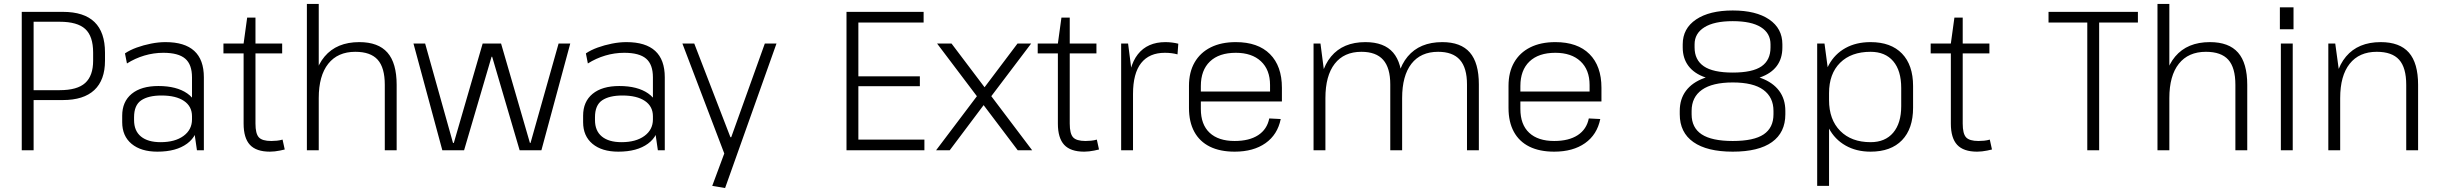

<svg xmlns="http://www.w3.org/2000/svg" viewBox="-20 -760 12329 971"><path d="M90 -700H298Q405 -700 458 -648.5Q511 -597 511 -494V-453Q511 -355 457 -304.5Q403 -254 298 -254H146V-304H282Q371 -304 411 -340.5Q451 -377 451 -453V-494Q451 -577 411 -613.5Q371 -650 282 -650H136L150 -668V0H90Z M951 -173V-369Q951 -434 916.5 -463.5Q882 -493 806 -493Q757 -493 710 -479Q663 -465 622 -439L612 -490Q637 -507 671.5 -519.5Q706 -532 744 -539.5Q782 -547 817 -547Q914 -547 962.5 -502.5Q1011 -458 1011 -369V0H976ZM776 7Q693 7 645.5 -32.5Q598 -72 598 -142V-175Q598 -246 646 -285.5Q694 -325 781 -325Q873 -325 927 -287.5Q981 -250 981 -180V-145Q981 -74 926 -33.5Q871 7 776 7ZM792 -41Q865 -41 908 -72.5Q951 -104 951 -156V-172Q951 -222 910.5 -249.5Q870 -277 797 -277Q730 -277 694 -252.5Q658 -228 658 -167V-153Q658 -98 693 -69.5Q728 -41 792 -41Z M1345 7Q1276 7 1244 -27.5Q1212 -62 1212 -135V-540L1230 -671H1272V-135Q1272 -84 1289 -65.5Q1306 -47 1352 -47Q1366 -47 1380.5 -48.5Q1395 -50 1409 -54L1420 -4Q1408 -1 1395.5 1.5Q1383 4 1370 5.5Q1357 7 1345 7ZM1110 -540H1407V-490H1110Z M1926 -331Q1926 -418 1890 -458Q1854 -498 1777 -498Q1688 -498 1640 -437.5Q1592 -377 1592 -264L1559 -199L1560 -264Q1560 -401 1621.5 -474Q1683 -547 1797 -547Q1893 -547 1939.5 -494Q1986 -441 1986 -331V0H1926ZM1532 -740H1592V-357V0H1532Z M2071 -540H2130L2271 -37H2275L2421 -540H2514L2660 -37H2663L2805 -540H2864L2718 0H2608L2469 -473H2466L2327 0H2217Z M3282 -173V-369Q3282 -434 3247.5 -463.5Q3213 -493 3137 -493Q3088 -493 3041 -479Q2994 -465 2953 -439L2943 -490Q2968 -507 3002.5 -519.5Q3037 -532 3075 -539.5Q3113 -547 3148 -547Q3245 -547 3293.5 -502.5Q3342 -458 3342 -369V0H3307ZM3107 7Q3024 7 2976.5 -32.5Q2929 -72 2929 -142V-175Q2929 -246 2977 -285.5Q3025 -325 3112 -325Q3204 -325 3258 -287.5Q3312 -250 3312 -180V-145Q3312 -74 3257 -33.5Q3202 7 3107 7ZM3123 -41Q3196 -41 3239 -72.5Q3282 -104 3282 -156V-172Q3282 -222 3241.5 -249.5Q3201 -277 3128 -277Q3061 -277 3025 -252.5Q2989 -228 2989 -167V-153Q2989 -98 3024 -69.5Q3059 -41 3123 -41Z M3582 180 3653 -11 3647 27 3431 -540H3491L3674 -66H3678L3848 -540H3907L3647 191Z M4307 -54H4655V0H4261V-700H4651V-646H4307L4321 -689V-350L4307 -374H4632V-324H4307L4321 -348V-11Z M4719 -540H4792L5200 0H5127ZM4936 -294 4991 -277 4783 0H4714ZM4921 -268 5126 -540H5195L4977 -252Z M5463 7Q5394 7 5362 -27.5Q5330 -62 5330 -135V-540L5348 -671H5390V-135Q5390 -84 5407 -65.5Q5424 -47 5470 -47Q5484 -47 5498.5 -48.5Q5513 -50 5527 -54L5538 -4Q5526 -1 5513.5 1.5Q5501 4 5488 5.5Q5475 7 5463 7ZM5228 -540H5525V-490H5228Z M5650 -540H5685L5710 -346V0H5650ZM5686 -305Q5686 -424 5734.5 -485.5Q5783 -547 5874 -547Q5890 -547 5906.5 -545Q5923 -543 5939 -539L5935 -485Q5906 -493 5871 -493Q5792 -493 5751 -441Q5710 -389 5710 -285Z M6224 7Q6150 7 6098.5 -18.5Q6047 -44 6020 -93.5Q5993 -143 5993 -214V-326Q5993 -395 6021.5 -444.5Q6050 -494 6103 -520.5Q6156 -547 6230 -547Q6342 -547 6402.5 -486.5Q6463 -426 6463 -316V-247H6041V-297H6414L6403 -277V-330Q6403 -407 6357 -450Q6311 -493 6230 -493Q6145 -493 6099 -449Q6053 -405 6053 -325V-209Q6053 -130 6097.5 -88.5Q6142 -47 6224 -47Q6298 -47 6343 -76.5Q6388 -106 6399 -161L6457 -158Q6441 -79 6380 -36Q6319 7 6224 7Z M7399 -333Q7399 -417 7363 -457.5Q7327 -498 7253 -498Q7165 -498 7118 -437.5Q7071 -377 7071 -264L7038 -199V-264Q7038 -401 7099 -474Q7160 -547 7274 -547Q7368 -547 7413.5 -494.5Q7459 -442 7459 -333V0H7399ZM6623 -540H6658L6683 -347V0H6623ZM7011 -333Q7011 -417 6975 -457.5Q6939 -498 6865 -498Q6777 -498 6730 -437.5Q6683 -377 6683 -264L6651 -199V-264Q6651 -401 6711.5 -474Q6772 -547 6885 -547Q6980 -547 7025.5 -494Q7071 -441 7071 -333V0H7011Z M7840 7Q7766 7 7714.5 -18.5Q7663 -44 7636 -93.5Q7609 -143 7609 -214V-326Q7609 -395 7637.5 -444.5Q7666 -494 7719 -520.5Q7772 -547 7846 -547Q7958 -547 8018.5 -486.5Q8079 -426 8079 -316V-247H7657V-297H8030L8019 -277V-330Q8019 -407 7973 -450Q7927 -493 7846 -493Q7761 -493 7715 -449Q7669 -405 7669 -325V-209Q7669 -130 7713.5 -88.5Q7758 -47 7840 -47Q7914 -47 7959 -76.5Q8004 -106 8015 -161L8073 -158Q8057 -79 7996 -36Q7935 7 7840 7Z M8743 7Q8613 7 8544 -41.5Q8475 -90 8475 -182V-199Q8475 -259 8506.5 -301Q8538 -343 8598 -365Q8658 -387 8743 -387Q8827 -387 8886.5 -365Q8946 -343 8977.5 -301Q9009 -259 9009 -199V-182Q9009 -90 8941.5 -41.5Q8874 7 8743 7ZM8743 -47Q8850 -47 8899.5 -80.5Q8949 -114 8949 -182V-199Q8949 -268 8898 -305.5Q8847 -343 8743 -343Q8640 -343 8587.5 -306Q8535 -269 8535 -199V-182Q8535 -114 8586 -80.5Q8637 -47 8743 -47ZM8743 -349Q8661 -349 8604.5 -368.5Q8548 -388 8519 -426.5Q8490 -465 8490 -520V-536Q8490 -616 8557.5 -661.5Q8625 -707 8743 -707Q8861 -707 8927.5 -661.5Q8994 -616 8994 -536V-520Q8994 -464 8965.5 -426Q8937 -388 8881 -368.5Q8825 -349 8743 -349ZM8743 -393Q8843 -393 8888.5 -424.5Q8934 -456 8934 -520V-536Q8934 -592 8885.5 -622.5Q8837 -653 8743 -653Q8649 -653 8599.5 -622Q8550 -591 8550 -536V-520Q8550 -457 8596.5 -425Q8643 -393 8743 -393Z M9440 7Q9368 7 9313.5 -24Q9259 -55 9229 -111.5Q9199 -168 9199 -244V-301Q9199 -377 9229 -432Q9259 -487 9313 -517Q9367 -547 9440 -547Q9543 -547 9599 -489Q9655 -431 9655 -325V-215Q9655 -109 9599 -51Q9543 7 9440 7ZM9170 -540H9207L9230 -368V180H9170ZM9440 -41Q9514 -41 9554.5 -89Q9595 -137 9595 -223V-315Q9595 -403 9554.5 -450.5Q9514 -498 9440 -498Q9342 -498 9286 -442.5Q9230 -387 9230 -289V-254Q9230 -155 9286.5 -98Q9343 -41 9440 -41Z M9979 7Q9910 7 9878 -27.5Q9846 -62 9846 -135V-540L9864 -671H9906V-135Q9906 -84 9923 -65.5Q9940 -47 9986 -47Q10000 -47 10014.5 -48.5Q10029 -50 10043 -54L10054 -4Q10042 -1 10029.5 1.5Q10017 4 10004 5.5Q9991 7 9979 7ZM9744 -540H10041V-490H9744Z M10792 -700V-646H10566L10596 -679V0H10536V-679L10564 -646H10340V-700Z M11285 -331Q11285 -418 11249 -458Q11213 -498 11136 -498Q11047 -498 10999 -437.5Q10951 -377 10951 -264L10918 -199L10919 -264Q10919 -401 10980.5 -474Q11042 -547 11156 -547Q11252 -547 11298.5 -494Q11345 -441 11345 -331V0H11285ZM10891 -740H10951V-357V0H10891Z M11575 -540V0H11515V-540ZM11579 -723V-612H11510V-723Z M12149 -331Q12149 -418 12113 -458Q12077 -498 12000 -498Q11911 -498 11863 -437.5Q11815 -377 11815 -264L11783 -199V-264Q11783 -401 11844.5 -474Q11906 -547 12020 -547Q12116 -547 12162.5 -494Q12209 -441 12209 -331V0H12149ZM11755 -540H11790L11815 -357V0H11755Z"/></svg>

Font: Pathway Extreme 8pt Thin
Style: Regular
Weight: 100
Designer: Eduardo Rodriguez Tunni
Foundry: Eduardo Rodriguez Tunni
Version: Version 1.000